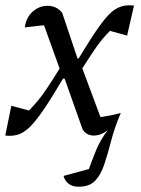

<svg xmlns="http://www.w3.org/2000/svg" viewBox="-30 -509 536 728"><path d="M-10 5 13 -108 80 -90Q98 -109 112.5 -126Q127 -143 146 -171Q165 -199 196 -249L137 -413Q121 -412 102.5 -409.5Q84 -407 64 -405Q69 -443 94 -465Q119 -487 150 -487Q185 -487 206 -460L264 -287H268Q318 -370 350 -414Q382 -458 406.5 -473.5Q431 -489 459 -489Q464 -489 468.5 -488.5Q473 -488 478 -488L452 -374L387 -392Q370 -375 356 -358Q342 -341 325.5 -316.5Q309 -292 282 -250L351 -65Q370 -68 389 -71.5Q408 -75 428 -81Q404 -24 391 26.5Q378 77 365 115.5Q352 154 330.5 176.5Q309 199 268 199Q245 199 230.5 188Q216 177 211 158L307 132Q319 99 334 61.5Q349 24 378 -15Q352 5 326 5Q297 5 283 -19L215 -211H209Q166 -138 136 -94Q106 -50 83 -27.5Q60 -5 38 1.5Q16 8 -10 5Z"/></svg>

Font: Piazzolla
Style: Italic
Weight: 400
Italic angle: -11.3°
Designer: Juan Pablo del Peral
Foundry: Huerta Tipografica
Version: Version 1.330